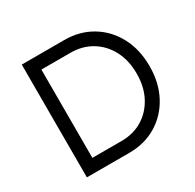

<svg xmlns="http://www.w3.org/2000/svg" viewBox="-153 -866 1048 1032"><g transform="rotate(-30 371.5 -350.0)"><path d="M103 0V-700H367Q462 -700 536 -655.5Q610 -611 652 -532Q694 -453 694 -350Q694 -247 652 -168Q610 -89 536 -44.5Q462 0 367 0ZM362 -624H181V-76H362Q436 -76 492.5 -110.5Q549 -145 581.5 -206.5Q614 -268 614 -350Q614 -432 581.5 -493.5Q549 -555 492 -589.5Q435 -624 362 -624Z"/></g></svg>

Font: Lexend Deca Light
Style: Regular
Weight: 300
Designer: Bonnie Shaver-Troup, Thomas Jockin
Foundry: Lexend
Version: Version 1.008; ttfautohint (v1.8.4.7-5d5b)